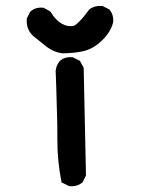

<svg xmlns="http://www.w3.org/2000/svg" viewBox="-20 -634 540 662"><path d="M216.3 6.8 196.8 -2.9 192.4 -4.9 191.4 -9.8Q177.7 -79.1 177.7 -153.8Q177.7 -164.1 177.7 -176.5Q177.7 -189 177.5 -203.1Q177.2 -217.3 176.8 -233.2Q176.3 -249 175.8 -266.6Q175.3 -284.2 174.8 -303.7Q174.3 -323.2 173.6 -344.7Q172.9 -366.2 171.9 -389.2V-390.1V-390.6Q172.4 -393.1 172.9 -395.3Q173.3 -397.5 173.8 -399.7Q174.3 -401.9 175 -404.1Q175.8 -406.2 176.5 -408.2Q177.2 -410.2 178.5 -412.1Q179.7 -414.1 180.7 -416Q181.6 -418 183.1 -419.7Q184.6 -421.4 186 -423.3L186.5 -423.8L187 -424.3Q203.6 -439 229.5 -436.5H231.4L232.9 -435.5L252.4 -425.8L255.4 -424.3L256.8 -421.9L267.6 -402.3L268.6 -399.9V-397.5L276.4 -31.2V-28.8L275.4 -26.9L265.6 -7.3L264.6 -5.4L262.7 -3.9Q245.1 10.3 219.7 7.8H217.8ZM193.8 -450.2Q164.1 -454.6 139.6 -473.6Q117.2 -491.2 95.2 -509.3Q69.8 -532.2 72.3 -567.9V-569.8L73.2 -571.8L83 -591.3L84 -592.8L85 -594.2Q102.1 -609.9 127.9 -607.4H129.9L131.8 -606.4L151.4 -595.7L153.3 -594.2L154.8 -592.3Q172.9 -563 193.4 -552.2Q203.6 -546.4 213.1 -544.7Q222.7 -543 231.9 -544.4Q238.8 -545.4 253.2 -559.6Q267.6 -573.7 286.1 -599.1L286.6 -600.6L288.1 -601.6Q306.6 -615.7 332 -613.3H334L335.4 -612.3L355 -602.5L356.9 -601.6L358.4 -599.6Q372.6 -582 370.1 -556.6V-555.7L369.6 -555.2Q361.3 -522.9 331.1 -493.9Q300.8 -464.8 265.1 -457Q231.4 -450.2 195.3 -450.2H194.8Z"/></svg>

Font: NaikaiFont
Style: Bold
Weight: 700
Version: Version 1.89